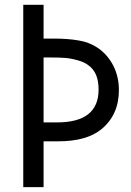

<svg xmlns="http://www.w3.org/2000/svg" viewBox="-20 -1099 543 794"><path d="M160.2 -514.6Q160.2 -467.8 160.2 -325.2Q138.7 -325.2 76.2 -325.2Q76.2 -443.4 76.2 -796.9Q76.2 -867.2 76.2 -1079.1Q96.7 -1079.1 160.2 -1079.1Q160.2 -1043.9 160.2 -939.5Q169.9 -939.5 200.2 -939.5Q261.7 -939.5 305.7 -931.6Q349.6 -924.8 386.7 -899.4Q427.7 -870.1 450.2 -824.2Q471.7 -779.3 471.7 -726.6Q471.7 -625 400.4 -565.4Q338.9 -514.6 220.7 -514.6Q200.2 -514.6 160.2 -514.6ZM160.2 -861.3Q160.2 -793.9 160.2 -592.8Q173.8 -592.8 215.8 -592.8Q387.7 -592.8 387.7 -728.5Q387.7 -764.6 377 -790Q365.2 -815.4 346.7 -828.1Q330.1 -841.8 301.8 -849.6Q274.4 -857.4 250 -859.4Q225.6 -861.3 191.4 -861.3Q180.7 -861.3 160.2 -861.3Z"/></svg>

Font: Das Gitter
Style: Book
Weight: 400
Version: Version 006.000